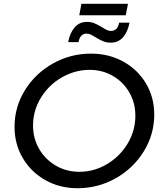

<svg xmlns="http://www.w3.org/2000/svg" viewBox="-20 -990 857 1017"><path d="M797 -383Q797 -278 741.5 -188Q686 -98 592.5 -45.5Q499 7 391 7Q296 7 220 -36Q144 -79 100.5 -153Q57 -227 57 -318Q57 -424 112.5 -513Q168 -602 261 -654Q354 -706 462 -706Q557 -706 633.5 -663.5Q710 -621 753.5 -547.5Q797 -474 797 -383ZM155 -325Q155 -257 187.5 -201Q220 -145 276 -112.5Q332 -80 400 -80Q478 -80 546.5 -120.5Q615 -161 656 -229.5Q697 -298 697 -377Q697 -445 665 -500.5Q633 -556 577.5 -588Q522 -620 455 -620Q377 -620 307.5 -580Q238 -540 196.5 -472Q155 -404 155 -325ZM566 -764Q545 -764 527.5 -771Q510 -778 487 -792Q471 -802 460.5 -807Q450 -812 439 -812Q404 -812 396 -767H341Q350 -815 375 -844.5Q400 -874 441 -874Q463 -874 479.5 -867Q496 -860 520 -846Q536 -836 546.5 -831Q557 -826 567 -826Q603 -826 611 -870H666Q657 -822 632 -793Q607 -764 566 -764ZM411 -970H658L646 -909H400Z"/></svg>

Font: Gontserrat
Style: Italic
Weight: 400
Italic angle: -11.3°
Designer: Julieta Ulanovsky
Foundry: Julieta Ulanovsky
Version: Version 6.001